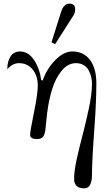

<svg xmlns="http://www.w3.org/2000/svg" viewBox="-20 -750 608 1052"><path d="M360 -730Q392 -730 392 -699Q392 -688 389 -679Q386 -670 381 -663Q376 -656 370 -646L282 -508L262 -518L312 -676Q317 -693 321.5 -702.5Q326 -712 336 -721Q346 -730 360 -730ZM145 -12Q145 -30 166 -133Q187 -236 187 -282Q187 -334 159 -369Q131 -404 84 -404Q49 -404 20 -371Q20 -414 38 -441Q56 -468 90 -468Q135 -468 166 -422Q197 -376 206 -311L214 -309Q236 -373 282.5 -420.5Q329 -468 376 -468Q438 -468 473 -422Q508 -375 508 -293Q508 -201 498 -58Q484 131 484 207Q484 282 442 282Q386 282 386 230Q386 186 401.5 117Q417 48 432 -8Q449 -72 466.5 -154Q484 -236 484 -292Q484 -309 480 -326.5Q476 -344 467 -362.5Q458 -381 439.5 -392.5Q421 -404 396 -404Q352 -404 318 -362.5Q284 -321 265.5 -261Q247 -201 238 -128Q232 -78 229.5 -47Q227 -16 217 -2Q207 12 182 12Q145 12 145 -12Z"/></svg>

Font: Old Standard TT
Style: Regular
Weight: 400
Designer: Alexey Kryukov <alexios@thessalonica.org.ru>
Version: Version 2.2